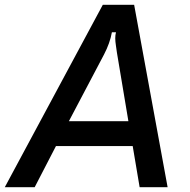

<svg xmlns="http://www.w3.org/2000/svg" viewBox="-67 -783 796 803"><path d="M78 0H-47L363 -763H494L634 0H517L488 -172H167ZM221 -276H470L422 -563Q421 -572 418 -591Q415 -610 415 -623Q415 -636 418 -648H401Q393 -603 368 -555Z"/></svg>

Font: Open Sauce Sans Medium Italic
Style: Regular
Weight: 500
Italic angle: -10°
Designer: Alfredo Marco Pradil
Foundry: Creative Sauce Fz LLC
Version: Version 1.477